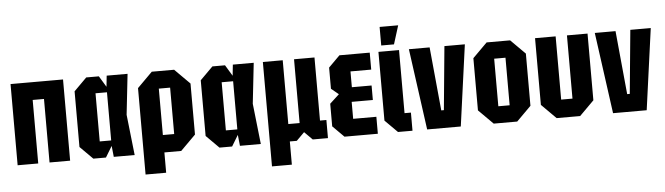

<svg xmlns="http://www.w3.org/2000/svg" viewBox="-52 -945 4569 1319"><g transform="rotate(-5 2232.5 -285.0)"><path d="M36 0V-560H398V0H256V-438H178V0Z M558 0 470 -88V-472L558 -560H645L691 -484L699 -560H843L812 -280L843 0H699L691 -76L645 0ZM612 -114H691V-446H612Z M906 140V-456L1010 -560H1164L1268 -456V-104L1164 0H1048V140ZM1126 -440H1048V-120H1126Z M1428 0 1340 -88V-472L1428 -560H1515L1561 -484L1569 -560H1713L1682 -280L1713 0H1569L1561 -76L1515 0ZM1482 -114H1561V-446H1482Z M1776 160V-560H1913V-120H1991V-560H2132V-125H2176V0H2071L2016 -55L1961 0H1913V160Z M2290 0 2212 -78V-234L2277 -294L2226 -336V-482L2304 -560H2513V-443H2370V-334H2506V-234H2360V-117H2520V0Z M2573 -560H2715V-125H2759V0H2659L2573 -86ZM2596 -602V-730H2724L2684 -602Z M2860 0 2783 -560H2926L2968 -122H2986L3028 -560H3169L3092 0Z M3219 -100V-460L3319 -560H3481L3581 -460V-100L3481 0H3319ZM3361 -116H3439V-444H3361Z M4015 -560V-100L3915 0H3753L3653 -100V-560H3795V-124H3873V-560Z M4142 0 4065 -560H4208L4250 -122H4268L4310 -560H4451L4374 0Z"/></g></svg>

Font: Tektur Condensed SemiBold
Style: Regular
Weight: 600
Width: 3
Designer: Adam Jagosz
Foundry: Adam Jagosz
Version: Version 1.005;gftools[0.9.30]